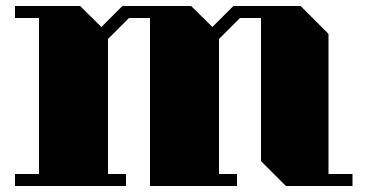

<svg xmlns="http://www.w3.org/2000/svg" viewBox="-20 -620 1225 640"><path d="M1155 -40V0H933L850 -83V-560H780L710 -490V-40H770V0H480V-560H410L340 -490V-40H400V0H30V-40H110V-560H30V-600H247L318 -530L388 -600H617L688 -530L758 -600H982L1075 -507V-40Z"/></svg>

Font: Kumar One
Style: Regular
Weight: 400
Designer: Parimal Parmar
Foundry: Indian Type Foundry
Version: Version 1.001;PS 1.001;hotconv 1.0.88;makeotf.lib2.5.647800